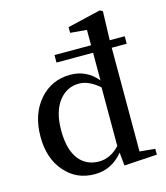

<svg xmlns="http://www.w3.org/2000/svg" viewBox="-121 -907 878 1014"><g transform="rotate(-15 318.0 -399.5)"><path d="M272 15C333 15 385 -10 427 -61L434 11L614 0V-32L530 -40V-607H612V-648H530L535 -806L520 -814L338 -771V-740L428 -732V-648H228V-607H428V-456C389 -503 340 -526 281 -526C213 -526 157 -501 113 -451C68 -400 45 -333 45 -250C45 -171 66 -107 109 -58C151 -9 205 15 272 15ZM311 -44C265 -44 229 -61 202 -94C173 -131 159 -184 159 -254C159 -323 174 -377 205 -416C233 -451 269 -469 314 -469C349 -469 386 -452 424 -419V-98C390 -62 352 -44 311 -44Z"/></g></svg>

Font: AllPunType SemiBold
Style: Regular
Weight: 600
Version: 1.0